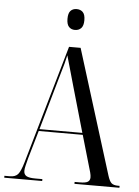

<svg xmlns="http://www.w3.org/2000/svg" viewBox="-60 -961 729 1008"><g transform="rotate(5 304.0 -457.5)"><path d="M1 0V-10H30Q58 -10 72 -25.5Q86 -41 100 -89L280 -714H341L545 -59Q554 -30 565 -20Q576 -10 600 -10H608V0H371V-10H398Q429 -10 440.5 -17.5Q452 -25 452 -41Q452 -52 448 -67Q444 -82 439 -98L392 -260H160L117 -112Q112 -92 107.5 -74.5Q103 -57 103 -45Q103 -26 117 -18Q131 -10 164 -10H201V0ZM163 -270H389L321 -507Q302 -574 292 -609.5Q282 -645 275 -669Q269 -642 264 -623.5Q259 -605 253 -585.5Q247 -566 239 -537ZM303 -805Q283 -805 271 -818Q259 -831 259 -860Q259 -890 271 -902.5Q283 -915 303 -915Q323 -915 335.5 -902.5Q348 -890 348 -860Q348 -831 335.5 -818Q323 -805 303 -805Z"/></g></svg>

Font: Noto Serif Display Condensed
Style: Regular
Weight: 400
Width: 3
Designer: Monotype Design Team
Foundry: Monotype Imaging Inc.
Version: Version 2.009